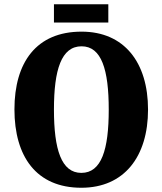

<svg xmlns="http://www.w3.org/2000/svg" viewBox="-20 -874 765 904"><path d="M234 -768H490V-854H234ZM363 10C565 10 677 -137 677 -358C677 -580 565 -725 364 -725C151 -725 48 -580 48 -359C48 -137 151 10 363 10ZM363 -60C269 -60 234 -170 234 -358C234 -546 269 -656 364 -656C458 -656 492 -546 492 -358C492 -170 458 -60 363 -60Z"/></svg>

Font: Noto Serif Armenian Condensed Black
Style: Regular
Weight: 900
Width: 3
Designer: Monotype Design Team
Foundry: Monotype Imaging Inc.
Version: Version 2.008